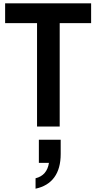

<svg xmlns="http://www.w3.org/2000/svg" viewBox="-20 -765 582 1161"><path d="M204 -625H11V-745H531V-625H341V0H204ZM276 220H215V80H347V166Q347 254 308.5 307Q270 360 195 376V313Q264 296 276 220Z"/></svg>

Font: Evergrow Sans
Style: Bold
Weight: 700
Foundry: 10Web
Version: Version 1.000